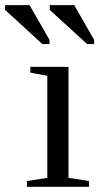

<svg xmlns="http://www.w3.org/2000/svg" viewBox="-82 -715 381 735"><path d="M180.2 -34.2 258.8 -22V0H21V-22L99.1 -34.2V-424.8L34.2 -437V-459H180.2ZM251.5 -546.4 108.4 -677.2V-695.3H202.1L278.3 -562.5V-546.4ZM80.1 -546.4 -62.5 -677.2V-695.3H31.2L107.4 -562.5V-546.4Z"/></svg>

Font: Times New Roman
Style: Regular
Weight: 400
Designer: Steve Matteson
Foundry: Ascender Corporation
Version: Version 2.00.3